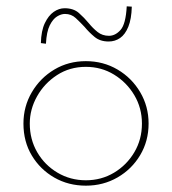

<svg xmlns="http://www.w3.org/2000/svg" viewBox="-20 -580 543 606"><path d="M54 -190Q54 -244 80.5 -289Q107 -334 151.5 -360.5Q196 -387 251 -387Q306 -387 351 -360.5Q396 -334 422.5 -289Q449 -244 449 -190Q449 -135 422.5 -90.5Q396 -46 351 -20Q306 6 251 6Q196 6 151.5 -19.5Q107 -45 80.5 -89Q54 -133 54 -190ZM74 -190Q74 -140 97.5 -99.5Q121 -59 161.5 -35Q202 -11 251 -11Q300 -11 340 -35Q380 -59 404 -99.5Q428 -140 428 -190Q428 -239 404 -279.5Q380 -320 340 -344.5Q300 -369 251 -369Q200 -369 160 -343Q120 -317 97 -276Q74 -235 74 -190ZM323 -449Q296 -449 278.5 -463.5Q261 -478 247 -495Q233 -510 219 -523Q205 -536 185 -536Q173 -536 160 -528Q147 -520 137 -500Q127 -480 125 -442L109 -444Q110 -483 121.5 -507Q133 -531 149.5 -542.5Q166 -554 184 -554Q212 -554 229 -539Q246 -524 260 -507Q273 -491 288 -479Q303 -467 324 -467Q344 -467 360.5 -485.5Q377 -504 380 -560L396 -559Q395 -520 385 -495.5Q375 -471 359 -460Q343 -449 323 -449Z"/></svg>

Font: Josefin Sans Thin Thin
Style: Regular
Weight: 250
Version: Version 2.001